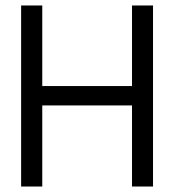

<svg xmlns="http://www.w3.org/2000/svg" viewBox="-20 -680 658 700"><path d="M461.3 -295.6H134.1V0H57V-660H134.1V-366.3H461.3V-660H537.9V0H461.3Z"/></svg>

Font: League Spartan Extralight
Style: Regular
Weight: 200
Foundry: The League of Moveable Type
Version: Version 2.300; ttfautohint (v1.8.3)